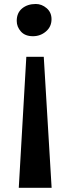

<svg xmlns="http://www.w3.org/2000/svg" viewBox="-20 -696 337 941"><path d="M155.5 -676.5Q184.5 -676.5 208.5 -656Q232.5 -635.5 232.5 -602Q232.5 -565 205.2 -541.8Q178 -518.5 141.5 -518.5Q103 -518.5 82.5 -541.5Q62 -564.5 62 -593.5Q62 -633 88.5 -654.8Q115 -676.5 155.5 -676.5ZM72 224.5 109 -417.5H194.5L233 224.5Z"/></svg>

Font: Merriweather
Style: Bold
Weight: 700
Designer: Eben Sorkin
Foundry: Eben Sorkin
Version: Version 2.100; ttfautohint (v1.7.19-72a1) -l 8 -r 50 -G 200 